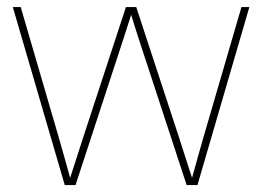

<svg xmlns="http://www.w3.org/2000/svg" viewBox="-20 -536 759 556"><path d="M167.5 0 17.1 -515.6H40L149.4 -140.6Q158.2 -110.4 166.5 -80.6Q174.8 -50.8 183.1 -21Q192.9 -50.8 202.4 -80.6Q211.9 -110.4 221.7 -140.6L344.7 -515.6H374.5L497.6 -140.6Q507.3 -110.4 516.8 -80.6Q526.4 -50.8 536.1 -21Q544.4 -50.8 552.7 -80.6Q561 -110.4 569.8 -140.6L679.2 -515.6H702.1L551.8 0H520.5L382.3 -421.9Q376.5 -439.9 370.8 -457.8Q365.2 -475.6 359.9 -493.2Q354 -475.6 348.4 -457.8Q342.8 -439.9 336.9 -421.9L198.7 0Z"/></svg>

Font: Inter Display Thin
Style: Regular
Weight: 100
Designer: Rasmus Andersson
Foundry: rsms
Version: Version 4.000;git-a52131595